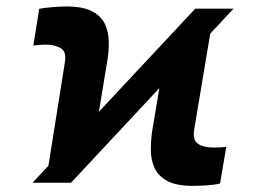

<svg xmlns="http://www.w3.org/2000/svg" viewBox="-20 -573 813 602"><path d="M82 0 592.3 -545.9H712.4L202.6 0ZM125 -10.3 183.6 -378.9Q189 -411.6 169.7 -422.4Q150.4 -433.1 124 -433.1Q114.3 -433.1 103.8 -432.1Q93.3 -431.2 84.5 -430.2L103 -545.4Q118.2 -548.3 143.1 -550.5Q168 -552.7 188.5 -552.7Q238.8 -552.7 267.3 -538.3Q295.9 -523.9 308.1 -499.3Q320.3 -474.6 321 -443.6Q321.8 -412.6 315.9 -378.9L273.9 -124.5ZM585.4 9.8Q532.2 9.8 503.7 -6.1Q475.1 -22 463.9 -47.9Q452.6 -73.7 452.9 -104.5Q453.1 -135.3 457.5 -164.6L500.5 -420.4L650.4 -534.7L588.4 -164.1Q584 -132.8 601.6 -121.6Q619.1 -110.4 649.9 -110.4Q657.7 -110.4 668.2 -110.8Q678.7 -111.3 689.5 -112.8L669.9 2.4Q654.8 6.3 629.4 8.1Q604 9.8 585.4 9.8Z"/></svg>

Font: Inter 17pt ExtraBold
Style: Italic
Weight: 800
Italic angle: -9.3988°
Version: Version 4.001;git-66647c0bb